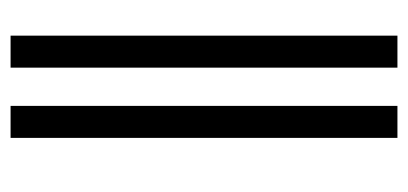

<svg xmlns="http://www.w3.org/2000/svg" viewBox="-224 -547 771 363"><g transform="rotate(90 161.5 -365.5)"><path d="M107.9 -731.4V0H47.4V-731.4ZM240.7 -731.4V0H180.2V-731.4Z"/></g></svg>

Font: Inter 24pt Light
Style: Regular
Weight: 300
Designer: Rasmus Andersson
Foundry: rsms
Version: Version 4.001;git-66647c0bb